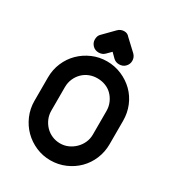

<svg xmlns="http://www.w3.org/2000/svg" viewBox="-173 -821 845 925"><g transform="rotate(30 249.5 -358.5)"><path d="M213 -703Q227 -717 247 -717Q265 -717 276 -703L337 -646Q344 -639 347.5 -630.5Q351 -622 351 -612Q351 -593 337 -579Q330 -572 321.5 -569Q313 -566 304 -566Q284 -566 271 -579L247 -603L223 -579Q216 -572 207.5 -569Q199 -566 190 -566Q170 -566 157 -579Q143 -593 143 -612Q143 -622 146 -630.5Q149 -639 157 -646ZM39 -340Q39 -384 55.5 -422.5Q72 -461 100.5 -489Q129 -517 167 -533.5Q205 -550 248 -550Q291 -550 329.5 -533.5Q368 -517 396.5 -489Q425 -461 441 -422.5Q457 -384 457 -340V-210Q457 -167 441 -128.5Q425 -90 396.5 -61.5Q368 -33 329.5 -16.5Q291 0 248 0Q205 0 167 -16.5Q129 -33 100.5 -61.5Q72 -90 55.5 -128.5Q39 -167 39 -210ZM133 -210Q133 -186 142 -165Q151 -144 166.5 -128Q182 -112 203 -103Q224 -94 248 -94Q271 -94 291.5 -103Q312 -112 328.5 -128Q345 -144 354.5 -165Q364 -186 364 -210V-341Q364 -366 354.5 -387.5Q345 -409 329.5 -424.5Q314 -440 293 -448Q272 -456 248 -456Q225 -456 204.5 -448Q184 -440 168 -424.5Q152 -409 142.5 -387.5Q133 -366 133 -340Z"/></g></svg>

Font: VDS
Style: Regular
Weight: 400
Designer: artmaker
Foundry: artmaker
Version: Version 1.000 2009 initial release